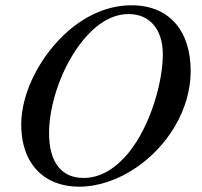

<svg xmlns="http://www.w3.org/2000/svg" viewBox="-20 -686 762 724"><path d="M699 -418C699 -570 618 -667 474 -666C389 -666 306 -629 237 -569C133 -478 60 -338 60 -216C60 -67 148 18 278 18C352 18 427 -9 492 -53C611 -133 699 -272 699 -418ZM594 -481C594 -379 549 -214 465 -110C419 -54 362 -15 295 -15C211 -15 165 -75 165 -184C165 -284 206 -417 279 -516C328 -582 391 -633 465 -633C545 -633 594 -575 594 -481Z"/></svg>

Font: STIXGeneral
Style: Italic
Weight: 400
Italic angle: -16.33°
Designer: MicroPress Inc., with final additions and corrections provided by Coen Hoffman, Elsevier (retired)
Version: Version 1.1.0